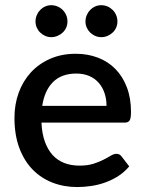

<svg xmlns="http://www.w3.org/2000/svg" viewBox="-20 -730 571 757"><path d="M279 -518C241.3 -518 207.6 -511.4 177.8 -498.2C147.9 -485.1 122.6 -467.2 101.7 -444.5C80.9 -421.8 64.9 -395.2 53.7 -364.5C42.6 -333.8 37 -300.8 37 -265.5C37 -221.2 43.2 -182 55.7 -148C68.2 -114 85.6 -85.5 107.7 -62.5C129.9 -39.5 156.1 -22.1 186.2 -10.3C216.4 1.6 249.2 7.5 284.5 7.5C302.5 7.5 321 6.1 340 3.2C359 0.4 377.5 -4.3 395.5 -10.8C413.5 -17.3 430.5 -25.7 446.5 -36C462.5 -46.3 476.8 -59 489.5 -74L459 -113.5C454.3 -120.2 447.7 -123.5 439 -123.5C432.3 -123.5 425 -121.1 417 -116.3C409 -111.4 399.3 -106.1 388 -100.3C376.7 -94.4 363.3 -89.1 348 -84.2C332.7 -79.4 314.5 -77 293.5 -77C271.5 -77 251.6 -80.4 233.7 -87.2C215.9 -94.1 200.6 -104.5 187.7 -118.5C174.9 -132.5 164.7 -150.1 157 -171.2C149.3 -192.4 144.8 -217.5 143.5 -246.5H471C480.7 -246.5 487.3 -249.3 491 -255C494.7 -260.7 496.5 -271.8 496.5 -288.5C496.5 -324.8 491.1 -357.2 480.2 -385.7C469.4 -414.2 454.3 -438.3 435 -458C415.7 -477.7 392.7 -492.6 366 -502.7C339.3 -512.9 310.3 -518 279 -518ZM281 -440C300.3 -440 317.4 -436.7 332.2 -430.2C347.1 -423.7 359.5 -414.7 369.5 -403.2C379.5 -391.7 387.1 -378.2 392.2 -362.7C397.4 -347.2 400 -330.5 400 -312.5H146.5C152.5 -352.8 166.7 -384.2 189 -406.5C211.3 -428.8 242 -440 281 -440ZM246 -645.5C246 -654.2 244.3 -662.4 241 -670.2C237.7 -678.1 233.1 -684.9 227.2 -690.8C221.4 -696.6 214.6 -701.2 206.7 -704.5C198.9 -707.8 190.7 -709.5 182 -709.5C173.7 -709.5 165.7 -707.8 158.2 -704.5C150.7 -701.2 144.2 -696.6 138.5 -690.8C132.8 -684.9 128.3 -678.1 125 -670.2C121.7 -662.4 120 -654.2 120 -645.5C120 -636.8 121.7 -628.7 125 -621.2C128.3 -613.7 132.8 -607.2 138.5 -601.7C144.2 -596.2 150.7 -591.8 158.2 -588.5C165.7 -585.2 173.7 -583.5 182 -583.5C190.7 -583.5 198.9 -585.2 206.7 -588.5C214.6 -591.8 221.4 -596.2 227.2 -601.7C233.1 -607.2 237.7 -613.7 241 -621.2C244.3 -628.7 246 -636.8 246 -645.5ZM443 -645.5C443 -654.2 441.3 -662.4 438 -670.2C434.7 -678.1 430.1 -684.9 424.2 -690.8C418.4 -696.6 411.7 -701.2 404 -704.5C396.3 -707.8 388.2 -709.5 379.5 -709.5C370.8 -709.5 362.7 -707.8 355.2 -704.5C347.7 -701.2 341.2 -696.6 335.5 -690.8C329.8 -684.9 325.3 -678.1 322 -670.2C318.7 -662.4 317 -654.2 317 -645.5C317 -636.8 318.7 -628.7 322 -621.2C325.3 -613.7 329.8 -607.2 335.5 -601.7C341.2 -596.2 347.7 -591.8 355.2 -588.5C362.7 -585.2 370.8 -583.5 379.5 -583.5C388.2 -583.5 396.3 -585.2 404 -588.5C411.7 -591.8 418.4 -596.2 424.2 -601.7C430.1 -607.2 434.7 -613.7 438 -621.2C441.3 -628.7 443 -636.8 443 -645.5Z"/></svg>

Font: Lato Semibold
Style: Regular
Weight: 600
Designer: Lukasz Dziedzic
Foundry: tyPoland Lukasz Dziedzic
Version: Version 2.006; 2014-01-15